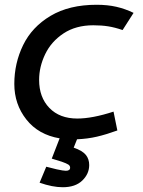

<svg xmlns="http://www.w3.org/2000/svg" viewBox="-20 -575 600 805"><path d="M144 -240Q144 -167 187 -122.5Q230 -78 304 -78Q367 -78 456 -107L472 -28Q425 -11 386.5 -2Q348 7 303 9L289 44Q326 57 340 74.5Q354 92 354 117Q354 154 325 182Q296 210 243 210Q200 210 146 191L174 124L218 135Q246 141 256 141Q274 141 274 128Q274 120 266.5 115Q259 110 239 103L197 90L230 5Q141 -10 90.5 -74Q40 -138 40 -223Q40 -310 77 -386Q114 -462 192 -508.5Q270 -555 385 -555Q431 -555 468 -546.5Q505 -538 540 -521L494 -449Q462 -460 434 -464.5Q406 -469 371 -469Q298 -469 246.5 -435Q195 -401 169.5 -348Q144 -295 144 -240Z"/></svg>

Font: Cambay Devanagari
Style: Bold Italic
Weight: 700
Designer: Pooja Saxena
Foundry: Pooja Saxena
Version: Version 1.005;PS 001.005;hotconv 1.0.70;makeotf.lib2.5.58329